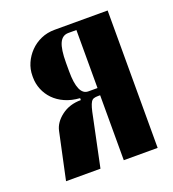

<svg xmlns="http://www.w3.org/2000/svg" viewBox="-99 -572 587 650"><g transform="rotate(-20 195.0 -247.5)"><path d="M360 0H238V-234H230Q221 -234 215 -232Q209 -230 205 -223.5Q201 -217 197.5 -205Q194 -193 190 -172L154 0H30L66 -168Q72 -197 101 -219Q130 -241 171 -241V-248Q141 -250 117.5 -260.5Q94 -271 78 -287.5Q62 -304 53.5 -325Q45 -346 45 -368V-374Q45 -398 54.5 -419.5Q64 -441 80.5 -458Q97 -475 119.5 -485Q142 -495 169 -495H360ZM167 -346Q167 -260 205 -260H238V-469H209Q187 -469 177 -447Q167 -425 167 -377Z"/></g></svg>

Font: Moniqa Black Heading
Style: Regular
Weight: 900
Designer: Rajesh Rajput
Foundry: Rajesh Rajput
Version: Version 1.000